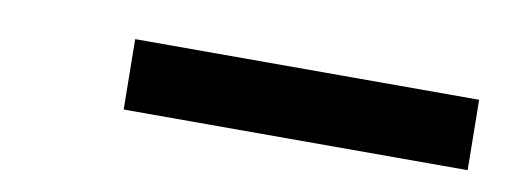

<svg xmlns="http://www.w3.org/2000/svg" viewBox="-26 -775 552 210"><g transform="rotate(10 250.0 -670.0)"><path d="M496 -631H114L113 -709H495Z"/></g></svg>

Font: Iosevka Term Curly Oblique
Style: Bold
Weight: 700
Italic angle: -9°
Designer: Belleve Invis
Foundry: Belleve Invis
Version: Version 32.3.0